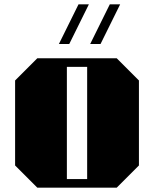

<svg xmlns="http://www.w3.org/2000/svg" viewBox="-20 -870 714 890"><path d="M392 -850H344L253 -666H301ZM537 -850H489L398 -666H446ZM624 -497V-103L521 0H153L50 -103V-497L153 -600H521ZM290 -560V-40H384V-560Z"/></svg>

Font: Kumar One
Style: Regular
Weight: 400
Designer: Parimal Parmar
Foundry: Indian Type Foundry
Version: Version 1.001;PS 1.001;hotconv 1.0.88;makeotf.lib2.5.647800